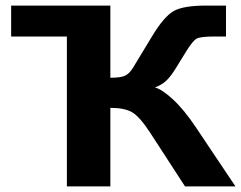

<svg xmlns="http://www.w3.org/2000/svg" viewBox="-20 -669 865 689"><path d="M220 0H376V-282C409.3 -282 435.2 -276.8 453.5 -266.5C471.8 -256.2 494 -231 520 -191L644 0H825L683 -212C655 -254 627.7 -287.3 601 -312C574.3 -336.7 552.7 -351 536 -355C551.3 -361 564.2 -368.5 574.5 -377.5C584.8 -386.5 596.3 -401 609 -421L649 -486C664.3 -510.7 676.7 -525.5 686 -530.5C695.3 -535.5 716.7 -538 750 -538H791V-649H720C665.3 -649 626.5 -642.5 603.5 -629.5C580.5 -616.5 555 -587 527 -541L458 -427C448.7 -411.7 438.7 -401.7 428 -397C417.3 -392.3 400 -390 376 -390V-649H20V-538H220Z"/></svg>

Font: Play
Style: Bold
Weight: 700
Designer: Jonas Hecksher
Foundry: Jonas Hecksher, Playtypeª, e-types AS
Version: Version 1.002